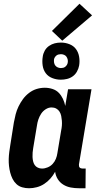

<svg xmlns="http://www.w3.org/2000/svg" viewBox="-20 -996 540 1024"><path d="M135 8Q116 8 98.5 3Q81 -2 68 -14Q55 -26 47 -42Q39 -58 34.5 -75.5Q30 -93 28 -111Q26 -129 26.5 -148Q27 -167 29.5 -186Q32 -205 35 -223L54 -343Q58 -365 63.5 -386.5Q69 -408 79 -428.5Q89 -449 102.5 -467.5Q116 -486 135 -500.5Q154 -515 175.5 -521.5Q197 -528 219 -528Q240 -528 260 -521.5Q280 -515 293.5 -501Q307 -487 315.5 -469Q324 -451 328 -431L343 -520H468L401 -119Q401 -114 401.5 -110Q402 -106 404.5 -103Q407 -100 411.5 -98.5Q416 -97 420 -97H437L436 8H402Q379 8 357.5 4Q336 0 318 -11Q300 -22 288.5 -40Q277 -58 274 -80Q264 -61 249 -44Q234 -27 215.5 -15Q197 -3 176 2.5Q155 8 135 8ZM204 -97Q219 -97 234.5 -103.5Q250 -110 261 -122Q272 -134 278 -149Q284 -164 286 -179L306 -299Q309 -313 310 -326Q311 -339 310 -352Q309 -365 306.5 -377.5Q304 -390 297.5 -400.5Q291 -411 280 -417Q269 -423 255 -423Q239 -423 224 -413.5Q209 -404 199.5 -389.5Q190 -375 184.5 -358.5Q179 -342 177 -326L157 -206Q155 -194 154 -182.5Q153 -171 153.5 -159Q154 -147 156.5 -136Q159 -125 165 -116Q171 -107 181.5 -102Q192 -97 204 -97ZM304 -571Q281 -571 259 -579.5Q237 -588 224 -605.5Q211 -623 207.5 -646.5Q204 -670 208 -694Q210 -710 218.5 -725.5Q227 -741 241.5 -751Q256 -761 272 -765Q288 -769 305 -769Q328 -769 350 -760.5Q372 -752 385 -734.5Q398 -717 402 -693.5Q406 -670 402 -646Q399 -630 390.5 -614.5Q382 -599 368 -589Q354 -579 337.5 -575Q321 -571 304 -571ZM305 -633Q311 -633 317 -634.5Q323 -636 328 -640Q333 -644 336.5 -649.5Q340 -655 341 -661Q343 -670 341 -678.5Q339 -687 334.5 -693.5Q330 -700 322 -703.5Q314 -707 305 -707Q299 -707 292.5 -705.5Q286 -704 281 -700Q276 -696 272.5 -690.5Q269 -685 268 -679Q267 -670 268.5 -661.5Q270 -653 275 -646.5Q280 -640 288 -636.5Q296 -633 305 -633ZM312 -779 257 -831 404 -976 471 -914Z"/></svg>

Font: Iosevka Curly Slab Extrabold
Style: Italic
Weight: 800
Italic angle: -9°
Monospace: yes
Designer: Belleve Invis
Foundry: Belleve Invis
Version: Version 22.1.2; ttfautohint (v1.8.4)